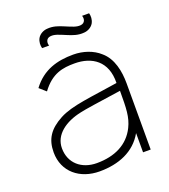

<svg xmlns="http://www.w3.org/2000/svg" viewBox="-139 -844 842 959"><g transform="rotate(-20 282.5 -365.0)"><path d="M445.8 -744.8H408.3C414.6 -730.2 411.5 -705.2 385.4 -703.1C363.5 -701 343.8 -710.4 306.2 -726C281.2 -736.5 254.2 -746.9 221.9 -743.8C204.2 -742.7 182.3 -733.3 170.8 -713.5C161.5 -695.8 161.5 -677.1 165.6 -661.5H203.1C196.9 -676 200 -701 226 -703.1C247.9 -705.2 267.7 -695.8 305.2 -680.2C330.2 -669.8 357.3 -659.4 389.6 -662.5C407.3 -663.5 429.2 -672.9 440.6 -692.7C450 -710.4 450 -729.2 445.8 -744.8ZM502.1 0V-352.1C502.1 -415.6 488.5 -487.5 438.5 -529.2C404.2 -560.4 353.1 -578.1 300 -578.1C215.6 -578.1 137.5 -557.3 80.2 -480.2L114.6 -450C170.8 -526 229.2 -534.4 291.7 -534.4C383.3 -534.4 458.3 -486.5 455.2 -370.8C313.5 -347.9 208.3 -340.6 140.6 -304.2C70.8 -266.7 41.7 -221.9 41.7 -152.1C41.7 -47.9 121.9 15.6 226 15.6C327.1 15.6 414.6 -18.8 461.5 -102.1V0ZM433.3 -139.6C395.8 -63.5 321.9 -28.1 227.1 -28.1C145.8 -28.1 87.5 -78.1 87.5 -157.3C87.5 -229.2 153.1 -276 237.5 -293.8C263.5 -300 335.4 -310.4 458.3 -328.1C458.3 -234.4 457.3 -188.5 433.3 -139.6Z"/></g></svg>

Font: Manrope Thin
Style: Regular
Weight: 100
Width: 4
Designer: Michael Sharanda
Foundry: Michael Sharanda
Version: Version 2.000;PS 002.000;hotconv 1.0.88;makeotf.lib2.5.64775